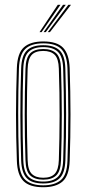

<svg xmlns="http://www.w3.org/2000/svg" viewBox="-20 -780 363 806"><path d="M161.5 6Q104.2 6 78.4 -20.1Q52.5 -46.2 50.8 -105.5Q47.2 -205.5 47.2 -299.4Q47.2 -393.2 50.8 -494.8Q53 -557.2 80.5 -581.6Q108 -606 161.5 -606Q219.5 -606 244.9 -579.5Q270.2 -553 272.5 -493.8Q275.8 -394.2 275.9 -300Q276 -205.8 272.5 -104.8Q270.2 -42.8 242.8 -18.4Q215.2 6 161.5 6ZM161.5 -2Q209 -2 235.1 -23.8Q261.2 -45.5 263.2 -104.8Q266.8 -206 266.8 -298.8Q266.8 -391.5 263.2 -493.2Q261.5 -547.5 238.5 -572.8Q215.5 -598 161.5 -598Q110.5 -598 86 -574.2Q61.5 -550.5 59.5 -492.2Q56.5 -402 56.4 -306.2Q56.2 -210.5 59.8 -105Q61.8 -46.5 87.4 -24.2Q113 -2 161.5 -2ZM161.5 -9.8Q113.5 -9.8 92 -32.5Q70.5 -55.2 68.8 -107.5Q65.8 -197 65.5 -295Q65.2 -393 68.8 -492.5Q70.5 -546.5 93 -568.4Q115.5 -590.2 161.5 -590.2Q206.2 -590.2 229.4 -569.1Q252.5 -548 254.2 -494.2Q257.2 -397.2 257.5 -302.5Q257.8 -207.8 254.5 -107Q252.5 -53.5 230.1 -31.6Q207.8 -9.8 161.5 -9.8ZM161.5 -17.8Q203 -17.8 223.2 -37.8Q243.5 -57.8 245.2 -107.2Q248.2 -195.2 248.4 -292.2Q248.5 -389.2 245.2 -492Q243.8 -542.2 223.2 -562.2Q202.8 -582.2 161.5 -582.2Q120 -582.2 99.8 -562.1Q79.5 -542 77.8 -492.2Q75 -404.8 74.8 -308Q74.5 -211.2 77.8 -107.2Q79.5 -56.8 100.4 -37.2Q121.2 -17.8 161.5 -17.8ZM161.5 -25.8Q126.2 -25.8 107.2 -43.2Q88.2 -60.8 87 -107.5Q80.5 -298.2 87 -491.8Q88.2 -536.8 106.2 -555.5Q124.2 -574.2 161.5 -574.2Q197 -574.2 215.9 -556.5Q234.8 -538.8 236.2 -492Q239.2 -397.2 239.4 -300.5Q239.5 -203.8 236.2 -107.8Q234.8 -62.2 216.5 -44Q198.2 -25.8 161.5 -25.8ZM161.5 -33.8Q195 -33.8 210.4 -51Q225.8 -68.2 227 -108Q230 -199 230.2 -293.6Q230.5 -388.2 227 -491.8Q225.8 -534 209.4 -550.1Q193 -566.2 161.5 -566.2Q127.8 -566.2 112.5 -548.8Q97.2 -531.2 96 -491.2Q92.8 -393.8 92.8 -302Q92.8 -210.2 96 -107.8Q97.2 -66 113.6 -49.9Q130 -33.8 161.5 -33.8ZM145.8 -645 222.5 -759.8H233.8L154.5 -645ZM180.5 -645 266.8 -759.8H278L189.5 -645ZM163 -645 244.5 -759.8H256L172 -645Z"/></svg>

Font: Big Shoulders Inline Display Light
Style: Regular
Weight: 300
Designer: Patric King
Foundry: XO Type Co
Version: Version 1.000